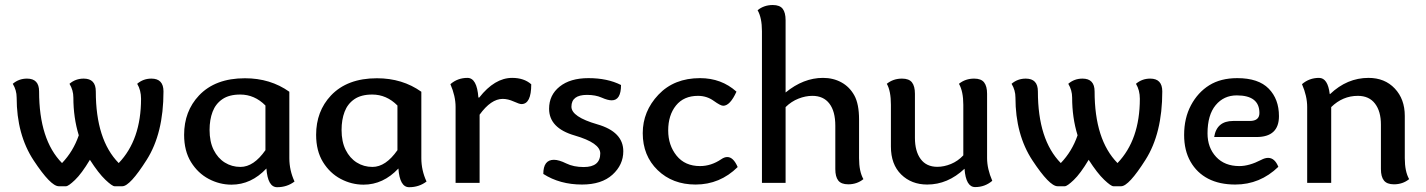

<svg xmlns="http://www.w3.org/2000/svg" viewBox="-20 -740 5769 777"><path d="M475.1 13.7H443.8Q434.1 13.7 406.5 -12.5Q378.9 -38.6 343.8 -93.3Q310.1 -37.1 283.4 -11.7Q256.8 13.7 247.1 13.7H217.8Q185.1 13.7 116.2 -90.8Q47.4 -195.3 47.4 -345.2Q47.4 -375 31.7 -400.9Q56.2 -421.9 89.4 -421.9Q138.2 -421.9 138.2 -370.1Q138.2 -174.3 231 -80.1Q276.4 -127.4 298.8 -192.4Q276.9 -263.7 276.9 -345.2Q276.9 -375 261.2 -400.9Q285.6 -421.9 318.8 -421.9Q367.7 -421.9 367.7 -370.1Q367.7 -174.3 460.4 -80.1Q550.8 -174.3 550.8 -340.3Q550.8 -375 535.2 -400.9Q559.6 -421.9 592.8 -421.9Q641.6 -421.9 641.6 -370.1Q641.6 -200.2 573.7 -93.3Q505.9 13.7 475.1 13.7Z M1101.6 17.6Q1063.5 17.6 1058.1 -58.1Q996.6 7.3 917 7.3Q868.7 7.3 824.7 -15.9Q780.8 -39.1 752.9 -84.2Q725.1 -129.4 725.1 -194.3Q725.1 -289.6 785.2 -353.5Q851.1 -423.3 971.2 -423.3Q1074.2 -423.3 1150.9 -368.7V-100.1Q1150.9 -50.8 1171.9 -5.4Q1141.6 17.6 1101.6 17.6ZM953.1 -64.5Q1006.8 -64.5 1054.2 -132.3V-313Q1010.3 -357.4 952.1 -357.4Q907.2 -357.4 879.9 -338.6Q852.5 -319.8 840.3 -287.6Q828.1 -255.4 828.1 -214.4Q828.1 -166.5 844.7 -133.3Q861.3 -100.1 889.6 -82.3Q918 -64.5 953.1 -64.5Z M1635.7 17.6Q1597.7 17.6 1592.3 -58.1Q1530.8 7.3 1451.2 7.3Q1402.8 7.3 1358.9 -15.9Q1314.9 -39.1 1287.1 -84.2Q1259.3 -129.4 1259.3 -194.3Q1259.3 -289.6 1319.3 -353.5Q1385.3 -423.3 1505.4 -423.3Q1608.4 -423.3 1685.1 -368.7V-100.1Q1685.1 -50.8 1706.1 -5.4Q1675.8 17.6 1635.7 17.6ZM1487.3 -64.5Q1541 -64.5 1588.4 -132.3V-313Q1544.4 -357.4 1486.3 -357.4Q1441.4 -357.4 1414.1 -338.6Q1386.7 -319.8 1374.5 -287.6Q1362.3 -255.4 1362.3 -214.4Q1362.3 -166.5 1378.9 -133.3Q1395.5 -100.1 1423.8 -82.3Q1452.1 -64.5 1487.3 -64.5Z M1920.9 0H1823.7V-307.1Q1823.7 -351.1 1802.7 -399.4Q1832 -424.8 1871.6 -424.8Q1910.2 -424.8 1916 -345.2H1919.4Q1981.9 -424.8 2052.7 -424.8Q2100.6 -424.8 2129.9 -398.9Q2129.9 -318.8 2090.3 -318.8Q2082 -318.8 2058.8 -329.3Q2035.6 -339.8 2014.2 -339.8Q1967.3 -339.8 1920.9 -275.9Z M2335.4 6.8Q2245.6 6.8 2178.7 -36.1Q2178.7 -93.3 2221.7 -93.3Q2241.7 -93.3 2271.5 -78.6Q2301.3 -64 2342.3 -64Q2409.2 -64 2409.2 -119.1Q2409.2 -161.6 2305.7 -191.7Q2202.1 -221.7 2202.1 -299.8Q2202.1 -355.5 2244.9 -389.6Q2287.6 -423.8 2361.3 -423.8Q2438.5 -423.8 2493.2 -396Q2493.2 -334 2455.6 -334Q2439.5 -334 2414.8 -345Q2390.1 -356 2355.5 -356Q2292.5 -356 2292.5 -308.1Q2292.5 -267.1 2397.5 -236.8Q2502.4 -206.5 2502.4 -127.9Q2502.4 -72.8 2458.5 -33Q2414.6 6.8 2335.4 6.8Z M2794.9 6.8Q2701.7 6.8 2641.4 -51.5Q2581.1 -109.9 2581.1 -201.2Q2581.1 -289.6 2644.5 -356.7Q2708 -423.8 2813 -423.8Q2899.4 -423.8 2960.4 -369.1Q2934.6 -312 2906.7 -312Q2896 -312 2868.2 -332Q2840.3 -352.1 2804.7 -352.1Q2747.1 -352.1 2715.6 -313Q2684.1 -273.9 2684.1 -211.9Q2684.1 -152.3 2718 -110.1Q2752 -67.9 2813 -67.9Q2857.9 -67.9 2898.9 -95.7Q2911.6 -104.5 2923.3 -104.5Q2947.8 -104.5 2965.3 -64Q2893.6 6.8 2794.9 6.8Z M3412.6 5.9Q3384.3 5.9 3372.3 -9.5Q3360.4 -24.9 3360.4 -55.7V-231Q3360.4 -289.6 3336.4 -320.8Q3312.5 -352.1 3267.6 -352.1Q3239.7 -352.1 3211.2 -340.8Q3182.6 -329.6 3159.2 -306.6V0H3063.5V-613.8Q3063.5 -668 3045.9 -698.7Q3071.8 -719.7 3107.4 -719.7Q3135.7 -719.7 3147.5 -704.3Q3159.2 -689 3159.2 -658.2V-365.7Q3231.4 -424.8 3310.5 -424.8Q3352.1 -424.8 3385 -406.7Q3418 -388.7 3437.3 -354Q3456.5 -319.3 3456.5 -256.3V-100.1Q3456.5 -45.9 3474.1 -15.1Q3448.2 5.9 3412.6 5.9Z M3926.3 17.1Q3888.7 17.1 3883.3 -57.1Q3815.4 6.8 3732.4 6.8Q3668.5 6.8 3627 -33.9Q3585.4 -74.7 3585.4 -147V-315.9Q3585.4 -372.1 3568.8 -400.9Q3594.7 -421.9 3630.4 -421.9Q3658.7 -421.9 3670.7 -406.5Q3682.6 -391.1 3682.6 -360.4V-182.1Q3682.6 -127.9 3705.8 -96.4Q3729 -64.9 3773.4 -64.9Q3800.3 -64.9 3828.4 -76.4Q3856.4 -87.9 3878.4 -111.3V-315.9Q3878.4 -370.1 3860.8 -400.9Q3886.7 -421.9 3922.4 -421.9Q3950.7 -421.9 3962.6 -406.5Q3974.6 -391.1 3974.6 -360.4V-100.6Q3974.6 -56.6 3995.6 -8.3Q3965.8 17.1 3926.3 17.1Z M4517.1 13.7H4485.8Q4476.1 13.7 4448.5 -12.5Q4420.9 -38.6 4385.7 -93.3Q4352.1 -37.1 4325.4 -11.7Q4298.8 13.7 4289.1 13.7H4259.8Q4227.1 13.7 4158.2 -90.8Q4089.4 -195.3 4089.4 -345.2Q4089.4 -375 4073.7 -400.9Q4098.1 -421.9 4131.3 -421.9Q4180.2 -421.9 4180.2 -370.1Q4180.2 -174.3 4272.9 -80.1Q4318.4 -127.4 4340.8 -192.4Q4318.8 -263.7 4318.8 -345.2Q4318.8 -375 4303.2 -400.9Q4327.6 -421.9 4360.8 -421.9Q4409.7 -421.9 4409.7 -370.1Q4409.7 -174.3 4502.4 -80.1Q4592.8 -174.3 4592.8 -340.3Q4592.8 -375 4577.1 -400.9Q4601.6 -421.9 4634.8 -421.9Q4683.6 -421.9 4683.6 -370.1Q4683.6 -200.2 4615.7 -93.3Q4547.9 13.7 4517.1 13.7Z M4979 6.8Q4915 6.8 4869.4 -16.8Q4823.7 -40.5 4797.9 -85.7Q4772 -130.9 4772 -193.8Q4772 -262.2 4799.8 -314.2Q4827.6 -366.2 4873.8 -395Q4919.9 -423.8 4987.3 -423.8Q5072.8 -423.8 5114.3 -381.3Q5155.8 -338.9 5155.8 -270Q5155.8 -185.5 5064.9 -185.5H4893.6Q4903.8 -250.5 4970.7 -250.5H5037.6Q5076.7 -250.5 5076.7 -282.7Q5076.7 -354 4984.9 -354Q4932.6 -354 4899.7 -314.5Q4866.7 -274.9 4866.7 -200.2Q4866.7 -142.6 4901.4 -105.2Q4936 -67.9 4995.6 -67.9Q5035.2 -67.9 5083.5 -92.8Q5099.1 -101.1 5111.8 -101.1Q5138.7 -101.1 5153.3 -64.9Q5079.1 6.8 4979 6.8Z M5621.1 5.9Q5592.8 5.9 5580.6 -9.5Q5568.4 -24.9 5568.4 -55.7V-235.8Q5568.4 -289.6 5544.4 -320.8Q5520.5 -352.1 5475.1 -352.1Q5413.6 -352.1 5367.2 -306.6V0H5270V-307.1Q5270 -351.1 5249 -399.4Q5278.3 -424.8 5317.9 -424.8Q5353.5 -424.8 5361.3 -359.4H5362.8Q5431.6 -424.8 5518.1 -424.8Q5584 -424.8 5624.5 -381.8Q5665 -338.9 5665 -271V-100.1Q5665 -45.9 5682.6 -15.1Q5656.7 5.9 5621.1 5.9Z"/></svg>

Font: Bainsley
Style: Regular
Weight: 400
Designer: Paul James MIller
Foundry: High-Logic / Made with FontCreator
Version: Version 1.411;March 28, 2021;FontCreator 13.0.0.2683 64-bit